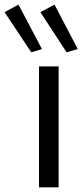

<svg xmlns="http://www.w3.org/2000/svg" viewBox="-83 -802 353 822"><path d="M84 0V-517.6H168V0ZM202.1 -578.1 89.8 -750 150.4 -782.2 250 -591.8ZM50.8 -578.1 -63.5 -750 -3.9 -782.2 96.7 -591.8Z"/></svg>

Font: Reddit Sans
Style: Regular
Weight: 400
Designer: Stephen Hutchings
Foundry: Reddit
Version: Version 1.014